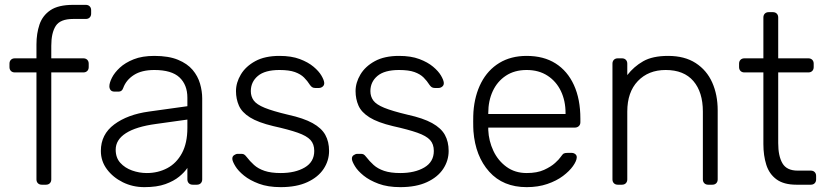

<svg xmlns="http://www.w3.org/2000/svg" viewBox="-20 -760 3400 790"><path d="M152 0Q142 0 136 -6Q130 -12 130 -22V-462H41Q31 -462 25 -468Q19 -474 19 -484V-498Q19 -508 25 -514Q31 -520 41 -520H130V-577Q130 -622 142.5 -659Q155 -696 187.5 -718Q220 -740 281 -740H333Q343 -740 349 -734Q355 -728 355 -718V-704Q355 -694 349 -688Q343 -682 333 -682H281Q228 -682 209.5 -653.5Q191 -625 191 -572V-520H323Q333 -520 339 -514Q345 -508 345 -498V-484Q345 -474 339 -468Q333 -462 323 -462H191V-22Q191 -12 185 -6Q179 0 169 0Z M574 10Q526 10 485.5 -10Q445 -30 420 -63.5Q395 -97 395 -139Q395 -207 450 -248Q505 -289 593 -301L751 -323V-358Q751 -411 718.5 -441.5Q686 -472 615 -472Q563 -472 531 -451.5Q499 -431 487 -398Q482 -383 468 -383H452Q440 -383 435 -389.5Q430 -396 430 -405Q430 -419 440.5 -440Q451 -461 473 -481.5Q495 -502 530 -516Q565 -530 615 -530Q674 -530 712.5 -514Q751 -498 772.5 -472.5Q794 -447 803 -416Q812 -385 812 -355V-22Q812 -12 806 -6Q800 0 790 0H773Q763 0 757 -6Q751 -12 751 -22V-69Q739 -51 717 -33Q695 -15 660.5 -2.5Q626 10 574 10ZM584 -48Q630 -48 668 -68Q706 -88 728.5 -129.5Q751 -171 751 -234V-268L622 -250Q540 -239 498 -212Q456 -185 456 -144Q456 -111 475 -90Q494 -69 523.5 -58.5Q553 -48 584 -48Z M1135 10Q1083 10 1045.5 -4Q1008 -18 984 -37.5Q960 -57 948.5 -76Q937 -95 936 -105Q935 -116 943 -121.5Q951 -127 958 -127H973Q979 -127 983.5 -125Q988 -123 995 -114Q1008 -97 1025 -81.5Q1042 -66 1068.5 -57Q1095 -48 1135 -48Q1195 -48 1234 -71Q1273 -94 1273 -139Q1273 -167 1257.5 -184Q1242 -201 1205 -214Q1168 -227 1105 -241Q1042 -256 1008.5 -277Q975 -298 963 -325.5Q951 -353 951 -385Q951 -420 971 -453.5Q991 -487 1030.5 -508.5Q1070 -530 1130 -530Q1179 -530 1213.5 -517Q1248 -504 1270 -485.5Q1292 -467 1302.5 -449Q1313 -431 1314 -420Q1315 -410 1308 -404Q1301 -398 1292 -398H1277Q1269 -398 1264 -401.5Q1259 -405 1255 -411Q1245 -427 1231 -441Q1217 -455 1193.5 -463.5Q1170 -472 1130 -472Q1070 -472 1041 -447.5Q1012 -423 1012 -385Q1012 -363 1024 -346.5Q1036 -330 1069 -316.5Q1102 -303 1165 -288Q1229 -274 1266 -253.5Q1303 -233 1318.5 -205Q1334 -177 1334 -139Q1334 -99 1311.5 -65Q1289 -31 1244.5 -10.5Q1200 10 1135 10Z M1627 10Q1575 10 1537.5 -4Q1500 -18 1476 -37.5Q1452 -57 1440.5 -76Q1429 -95 1428 -105Q1427 -116 1435 -121.5Q1443 -127 1450 -127H1465Q1471 -127 1475.5 -125Q1480 -123 1487 -114Q1500 -97 1517 -81.5Q1534 -66 1560.5 -57Q1587 -48 1627 -48Q1687 -48 1726 -71Q1765 -94 1765 -139Q1765 -167 1749.5 -184Q1734 -201 1697 -214Q1660 -227 1597 -241Q1534 -256 1500.5 -277Q1467 -298 1455 -325.5Q1443 -353 1443 -385Q1443 -420 1463 -453.5Q1483 -487 1522.5 -508.5Q1562 -530 1622 -530Q1671 -530 1705.5 -517Q1740 -504 1762 -485.5Q1784 -467 1794.5 -449Q1805 -431 1806 -420Q1807 -410 1800 -404Q1793 -398 1784 -398H1769Q1761 -398 1756 -401.5Q1751 -405 1747 -411Q1737 -427 1723 -441Q1709 -455 1685.5 -463.5Q1662 -472 1622 -472Q1562 -472 1533 -447.5Q1504 -423 1504 -385Q1504 -363 1516 -346.5Q1528 -330 1561 -316.5Q1594 -303 1657 -288Q1721 -274 1758 -253.5Q1795 -233 1810.5 -205Q1826 -177 1826 -139Q1826 -99 1803.5 -65Q1781 -31 1736.5 -10.5Q1692 10 1627 10Z M2147 10Q2050 10 1993 -53.5Q1936 -117 1928 -220Q1927 -235 1927 -260Q1927 -285 1928 -300Q1933 -368 1960 -420Q1987 -472 2034.5 -501Q2082 -530 2147 -530Q2217 -530 2266 -499Q2315 -468 2341.5 -410Q2368 -352 2368 -272V-257Q2368 -247 2361.5 -241Q2355 -235 2345 -235H1989Q1989 -235 1989 -231Q1989 -227 1989 -225Q1991 -180 2010 -139.5Q2029 -99 2064 -73.5Q2099 -48 2147 -48Q2190 -48 2218.5 -61Q2247 -74 2264 -89.5Q2281 -105 2286 -113Q2295 -126 2300 -128.5Q2305 -131 2316 -131H2332Q2341 -131 2347.5 -125.5Q2354 -120 2353 -111Q2352 -97 2337.5 -76.5Q2323 -56 2296.5 -36Q2270 -16 2232 -3Q2194 10 2147 10ZM1989 -291H2307V-295Q2307 -345 2288 -385Q2269 -425 2233 -448.5Q2197 -472 2147 -472Q2097 -472 2061.5 -448.5Q2026 -425 2007.5 -385Q1989 -345 1989 -295Z M2522 0Q2512 0 2506 -6Q2500 -12 2500 -22V-498Q2500 -508 2506 -514Q2512 -520 2522 -520H2539Q2549 -520 2555 -514Q2561 -508 2561 -498V-451Q2588 -486 2626.5 -508Q2665 -530 2729 -530Q2797 -530 2842.5 -500.5Q2888 -471 2910.5 -420.5Q2933 -370 2933 -306V-22Q2933 -12 2927 -6Q2921 0 2911 0H2894Q2884 0 2878 -6Q2872 -12 2872 -22V-301Q2872 -381 2833 -426.5Q2794 -472 2719 -472Q2648 -472 2604.5 -426.5Q2561 -381 2561 -301V-22Q2561 -12 2555 -6Q2549 0 2539 0Z M3257 0Q3205 0 3175 -22Q3145 -44 3133 -82Q3121 -120 3121 -167V-462H3043Q3033 -462 3027 -468Q3021 -474 3021 -484V-498Q3021 -508 3027 -514Q3033 -520 3043 -520H3121V-688Q3121 -698 3127 -704Q3133 -710 3143 -710H3160Q3170 -710 3176 -704Q3182 -698 3182 -688V-520H3306Q3316 -520 3322 -514Q3328 -508 3328 -498V-484Q3328 -474 3322 -468Q3316 -462 3306 -462H3182V-171Q3182 -118 3199.5 -88Q3217 -58 3262 -58H3316Q3326 -58 3332 -52Q3338 -46 3338 -36V-22Q3338 -12 3332 -6Q3326 0 3316 0Z"/></svg>

Font: Rubik Light Light
Style: Regular
Weight: 300
Version: Version 2.101